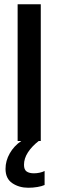

<svg xmlns="http://www.w3.org/2000/svg" viewBox="-20 -664 275 904"><path d="M63 0V-644H172V0H162Q130 25 111.5 53.5Q93 82 93 112Q93 135 105.5 143.5Q118 152 140 152Q153 152 167 149Q181 146 190 141V207Q177 213 156 216.5Q135 220 113 220Q70 220 38 198.5Q6 177 6 131Q6 93 26 58Q46 23 80 0Z"/></svg>

Font: Kanit
Style: Regular
Weight: 400
Designer: Katatrad Team
Foundry: CadsonDemak
Version: Version 2.000; ttfautohint (v1.8.3)